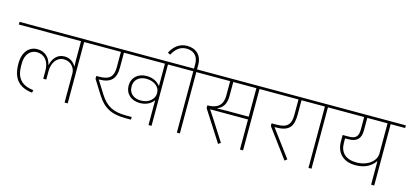

<svg xmlns="http://www.w3.org/2000/svg" viewBox="-91 -1465 4354 2022"><g transform="rotate(15 2086.0 -454.0)"><path d="M658 0H692V-669H850V-698H-20V-669H658V-456L660 -396H657C637 -431 599 -469 532 -469C456 -469 409 -412 393 -339H391C375 -413 323 -469 238 -469C147 -469 82 -398 82 -271C82 -111 151 -28 300 -12L306 -41C165 -56 116 -134 116 -254V-283C116 -377 167 -437 240 -437C321 -437 376 -375 376 -275V-184H409V-273C409 -372 461 -438 534 -438C617 -438 658 -371 658 -320Z M1322 -7H1380V-36H1317C1180 -36 1101 -75 1029 -190L944 -326V-328C1074 -329 1126 -383 1126 -507V-669H1573V-428H1569C1546 -458 1501 -494 1421 -494C1325 -494 1263 -433 1263 -348C1263 -259 1328 -200 1424 -200C1501 -200 1548 -236 1569 -267H1573V0H1606V-669H1764V-698H810V-669H1093V-500C1093 -403 1055 -357 938 -357H908V-326L1003 -175C1077 -56 1161 -7 1322 -7ZM1427 -228C1344 -228 1296 -278 1296 -341V-355C1296 -413 1344 -465 1425 -465C1517 -465 1573 -411 1573 -354V-343C1573 -288 1520 -228 1427 -228Z M1882 0H1915V-669H2073V-698H1915V-748C1915 -851 1849 -911 1752 -911C1668 -911 1610 -860 1573 -790L1601 -774C1635 -838 1681 -881 1752 -881C1828 -881 1882 -837 1882 -749V-698H1724V-669H1882Z M2332 3 2358 -16 2215 -240 2158 -326V-328H2570V0H2604V-669H2762V-698H2033V-669H2284V-508C2284 -408 2224 -361 2126 -361H2118V-331ZM2226 -358C2281 -380 2318 -425 2318 -514V-669H2570V-358H2337L2226 -356Z M3053 -9 3079 -29 2862 -320V-323H2878C3022 -323 3062 -385 3062 -514V-669H3199V-698H2722V-669H3029V-502C3029 -399 2994 -353 2876 -353H2820V-324Z M3317 0H3350V-669H3508V-698H3159V-669H3317Z M4000 0H4034V-669H4192V-698H3468V-669H3745V-536C3745 -457 3719 -428 3638 -428H3575V-359C3575 -236 3649 -155 3787 -155C3899 -155 3964 -206 3997 -255H4000ZM3788 -186C3672 -186 3609 -246 3609 -352V-400H3642C3737 -400 3779 -441 3779 -533V-669H4000V-340C4000 -262 3918 -186 3788 -186Z"/></g></svg>

Font: IBM Plex Devanagari ExtraLight
Style: Regular
Weight: 200
Designer: Mike Abbink, Paul van der Laan, Pieter van Rosmalen, Erin McLaughlin
Foundry: Bold Monday
Version: Version 1.0